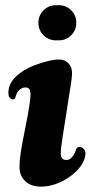

<svg xmlns="http://www.w3.org/2000/svg" viewBox="-20 -692 343 725"><path d="M191.4 -672.4H196.3H201.7Q229.5 -672.4 248.8 -653.1Q268.1 -633.8 268.1 -606Q268.1 -578.1 248.8 -558.8Q229.5 -539.6 201.7 -539.6Q197.8 -539.6 196.3 -540Q194.8 -539.6 191.4 -539.6Q163.6 -539.6 144.3 -558.8Q125 -578.1 125 -606Q125 -633.8 144.3 -653.1Q163.6 -672.4 191.4 -672.4ZM77.1 -217.3Q95.2 -306.2 95.2 -336.4Q95.2 -358.9 81.5 -361.3Q70.3 -363.3 61 -357.9Q46.4 -349.1 42.5 -337.4Q37.1 -320.8 36.1 -319.8Q32.2 -314.9 25.4 -317.4Q11.7 -321.3 11.7 -340.8Q11.7 -375.5 39.3 -402.1Q66.9 -428.7 108.4 -444.8Q167.5 -467.3 203.1 -467.3Q225.1 -467.3 238.5 -452.9Q252 -438.5 252 -416.5Q252 -406.7 250.5 -394.5Q249 -382.3 246.8 -368.7Q244.6 -355 239 -319.1Q233.4 -283.2 227.5 -244.6Q225.1 -229.5 219.7 -196.3Q214.4 -163.1 211.9 -143.8Q209.5 -124.5 209.5 -111.3Q209.5 -87.9 231.4 -87.9Q243.7 -87.9 253.4 -100.3Q263.2 -112.8 266.1 -124.5Q270 -137.7 279.8 -137.7Q288.6 -137.7 295.7 -130.1Q302.7 -122.6 302.7 -112.8Q302.7 -91.8 287.1 -68.1Q271.5 -44.4 241.7 -23.4Q188.5 12.7 134.3 12.7Q96.7 12.7 75.2 -8.1Q53.7 -28.8 53.7 -60.5Q53.7 -87.4 58.6 -118.4Q63.5 -149.4 77.1 -217.3Z"/></svg>

Font: Cooper*
Style: Bold Italic
Weight: 700
Italic angle: -7°
Designer: Owen Earl
Foundry: indestructible type*
Version: Version 0.001